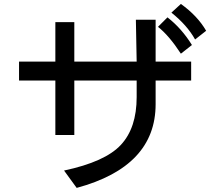

<svg xmlns="http://www.w3.org/2000/svg" viewBox="-20 -875 1040 950"><path d="M1000 -722.7 945.3 -679.7Q906.2 -750 828.1 -812.5L875 -855.5Q957 -796.9 1000 -722.7ZM929.7 -652.3 875 -609.4Q816.4 -699.2 761.7 -742.2L808.6 -789.1Q878.9 -734.4 929.7 -652.3ZM925.8 -476.6H750V-359.4Q750 -50.8 359.4 54.7L296.9 -31.2Q500 -74.2 578.1 -158.2Q656.2 -242.2 656.2 -394.5V-476.6H347.7V-207H253.9V-476.6H74.2V-570.3H253.9V-765.6H347.7V-570.3H656.2L652.3 -777.3H750V-570.3H925.8Z"/></svg>

Font: WenQuanYi Micro Hei Mono
Style: Regular
Weight: 400
Foundry: Ascender Corporation
Version: Version 0.2.0-beta